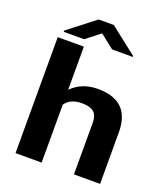

<svg xmlns="http://www.w3.org/2000/svg" viewBox="-165 -1052 1021 1167"><g transform="rotate(20 345.5 -468.0)"><path d="M350 -423C422 -423 451 -395 451 -334V0H620V-333C620 -460 561 -538 411 -538C333 -538 279 -509 242 -471V-750H73V0H242V-375C262 -404 296 -423 350 -423ZM543 -799 368 -936H270L96 -801V-793H228L319 -864L409 -793H543Z"/></g></svg>

Font: Asimov
Style: XWid
Weight: 500
Designer: Google
Version: Version 2.000980; 2014